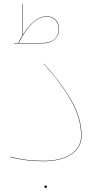

<svg xmlns="http://www.w3.org/2000/svg" viewBox="-20 -779 490 942"><path d="M30 -8 31 -10Q105 10 193 10Q279 10 328.5 -23Q378 -56 378 -113Q378 -199 328 -286.5Q278 -374 195 -465L196 -466Q279 -375 329.5 -287.5Q380 -200 380 -113Q380 -55 329.5 -21.5Q279 12 193 12Q105 12 30 -8ZM198 137Q198 131 204 131Q210 131 210 137Q210 143 204 143Q198 143 198 137ZM270 -635Q270 -606 248.5 -586Q227 -566 185 -566H49V-568H70Q79 -588 90 -605V-759H92V-608Q149 -699 209 -699Q237 -699 253.5 -681.5Q270 -664 270 -635ZM268 -635Q268 -663 252 -680Q236 -697 209 -697Q137 -697 72 -568H185Q227 -568 247.5 -587Q268 -606 268 -635Z"/></svg>

Font: FiraGO Two
Style: Regular
Weight: 100
Designer: bBox Type
Foundry: bBox Type GmbH
Version: Version 1.001